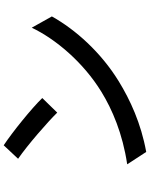

<svg xmlns="http://www.w3.org/2000/svg" viewBox="94 -879 812 1040"><g transform="rotate(-90 500.0 -359.0)"><path d="M233 -745 160 -667C234 -616 358 -508 410 -455L489 -536C433 -594 304 -698 233 -745ZM130 -76 197 27C352 -1 479 -60 580 -122C736 -218 859 -355 931 -484L870 -593C809 -465 684 -315 523 -216C427 -157 297 -101 130 -76Z"/></g></svg>

Font: Noto Sans CJK KR Medium
Style: Regular
Weight: 500
Designer: Ryoko NISHIZUKA (kana & ideographs); Paul D. Hunt (Latin, Greek & Cyrillic); Wenlong ZHANG (bopomofo); Sandoll Communica
Foundry: Adobe Systems Incorporated
Version: Version 1.004;PS 1.004;hotconv 1.0.82;makeotf.lib2.5.63406